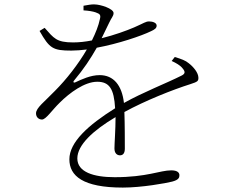

<svg xmlns="http://www.w3.org/2000/svg" viewBox="-20 -801 1040 869"><path d="M834 -515C820 -527 801 -534 771 -543L757 -525C777 -516 796 -505 806 -492C820 -476 818 -467 802 -459C735 -425 626 -383 541 -335C532 -415 494 -461 431 -461C390 -461 350 -442 320 -428C313 -425 310 -430 314 -435C360 -490 389 -534 418 -585C515 -603 619 -638 664 -660C679 -667 689 -673 689 -685C689 -698 671 -704 655 -704C639 -704 633 -697 587 -677C552 -662 497 -642 440 -628L474 -698C485 -722 494 -728 494 -742C494 -762 434 -781 408 -781C394 -782 376 -778 358 -775V-754C380 -753 402 -749 413 -745C433 -738 437 -733 432 -714C426 -685 413 -652 396 -618C366 -612 337 -609 311 -609C235 -609 224 -628 182 -675L159 -661C204 -582 219 -572 303 -572C324 -572 348 -574 373 -577C334 -510 280 -441 229 -390C181 -340 143 -313 143 -288C143 -270 156 -260 170 -260C188 -260 215 -302 250 -336C295 -381 363 -431 420 -431C475 -431 496 -399 501 -311C378 -234 294 -157 294 -80C294 -5 355 48 536 48C622 48 732 28 759 21C790 13 792 2 792 -8C792 -18 785 -30 755 -30C704 -30 646 1 499 1C404 1 330 -22 330 -84C330 -145 402 -211 503 -271C503 -214 498 -151 498 -129C498 -106 511 -98 523 -98C537 -98 545 -108 545 -128C545 -159 545 -238 543 -294C638 -346 762 -395 841 -420C876 -431 878 -435 878 -449C878 -472 855 -499 834 -515Z"/></svg>

Font: Noto Serif TC ExtraLight
Style: Regular
Weight: 200
Designer: Ryoko NISHIZUKA 西塚涼子 (kana & ideographs); Frank Grießhammer (Latin, Greek & Cyrillic); Wenlong ZHANG 张文龙 (bopomofo); San
Foundry: Adobe
Version: Version 2.001;hotconv 1.1.0;makeotfexe 2.6.0